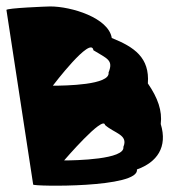

<svg xmlns="http://www.w3.org/2000/svg" viewBox="-66 -580 599 596"><path d="M37 -7C38 -1 368 4 359 -54C421 -76 455 -123 433 -195C438 -236 424 -276 393 -321C399 -401 351 -434 281 -462C271 -525 155 -560 90 -560C82 -560 -47 -555 -46 -549ZM133 -82C133 -82 255 -224 260 -192C289 -166 333 -162 317 -124C323 -85 168 -82 133 -82ZM98 -314C98 -314 217 -471 224 -424C266 -398 287 -394 271 -355C277 -316 136 -314 98 -314Z"/></svg>

Font: Ampere
Style: SCRevIta
Weight: 400
Version: Version 1